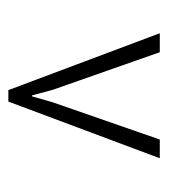

<svg xmlns="http://www.w3.org/2000/svg" viewBox="8 -758 395 450"><g transform="rotate(-90 205.0 -533.5)"><path d="M102.5 -356H58.6L191.4 -710.9H218.3L351.6 -356H307.1L218.8 -607.4L206.1 -655.3H203.6L189.9 -607.4Z"/></g></svg>

Font: Ufes Sans Thin
Style: Regular
Weight: 100
Designer: Ricardo Esteves & Thais Bronze
Foundry: ProDesignUfes - Ricardo Esteves, Thais Bronze (This is a derivative work, based on Roboto family, by Christian Robertson
Version: Version 2.0